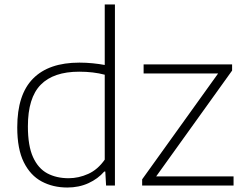

<svg xmlns="http://www.w3.org/2000/svg" viewBox="-20 -828 1093 857"><path d="M280.5 9Q216.5 9 166 -18Q115.5 -45 86.2 -104Q57 -163 57 -259.5Q57 -406 127.5 -477.2Q198 -548.5 334.5 -548.5Q364.5 -548.5 394 -545.5Q423.5 -542.5 447.5 -538V-808H493V0H453.5L450 -62.5H445.5Q417.5 -30 375 -10.5Q332.5 9 280.5 9ZM286.5 -32.5Q331 -32.5 373.8 -51.8Q416.5 -71 447.5 -115.5V-494.5Q397 -508 333.5 -508Q219 -508 161.8 -449.8Q104.5 -391.5 104.5 -264Q104.5 -177 127.5 -126.5Q150.5 -76 191.2 -54.2Q232 -32.5 286.5 -32.5ZM614.5 0V-27.5L953.5 -500H621V-540.5H1016V-513L677 -40.5H1022.5V0Z"/></svg>

Font: Encode Sans SmExp XLt
Style: Regular
Weight: 200
Width: 6
Designer: Multiple Designers
Foundry: Impallari Type
Version: Version 3.002; ttfautohint (v1.8.3) -l 8 -r 50 -G 200 -x 14 